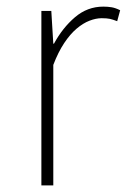

<svg xmlns="http://www.w3.org/2000/svg" viewBox="-20 -560 383 580"><path d="M135 -527H105V0H141V-364Q156 -403 174 -430Q192 -457 211.5 -473.5Q231 -490 250.5 -497.5Q270 -505 287 -505Q303 -505 312 -503Q321 -501 334 -496L343 -529Q329 -536 317.5 -538Q306 -540 292 -540Q244 -540 206.5 -508Q169 -476 143 -428H141Z"/></svg>

Font: Spoqa Han Sans Neo Thin
Style: Regular
Weight: 100
Designer: [Spoqa Han Sans Neo] Dong-huui Kim  Younghwa Kang  Yujin Lee  [Noto Sans] Ryoko NISHIZUKA  (kana & ideographs); Paul D. 
Foundry: Spoqa (http://www.spoqa-han-sans.com)
Version: Version 1.100;hotconv 1.0.109;makeotfexe 2.5.65596